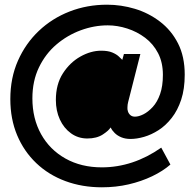

<svg xmlns="http://www.w3.org/2000/svg" viewBox="-20 -723 832 818"><path d="M414 75Q330 75 258.5 48.5Q187 22 134.5 -28Q82 -78 53 -147Q24 -216 24 -301Q24 -391 56.5 -464.5Q89 -538 145.5 -591.5Q202 -645 276.5 -674Q351 -703 436 -703Q496 -703 554.5 -685.5Q613 -668 661.5 -631Q710 -594 738.5 -538Q767 -482 767 -405Q767 -344 752 -298.5Q737 -253 711.5 -220.5Q686 -188 655.5 -168.5Q625 -149 594 -140Q563 -131 536 -131Q514 -131 497 -138Q480 -145 468.5 -156.5Q457 -168 451 -180Q444 -167 418 -150Q392 -133 352 -133Q313 -133 282.5 -155Q252 -177 235 -214Q218 -251 218 -297Q218 -364 248 -410.5Q278 -457 322.5 -482Q367 -507 411 -507Q440 -507 458 -499.5Q476 -492 486 -482.5Q496 -473 501 -468L508 -493H578L531 -308Q529 -300 526 -288.5Q523 -277 523 -266Q522 -258 525 -248.5Q528 -239 535.5 -232.5Q543 -226 555 -226Q571 -226 591 -236Q611 -246 630.5 -267Q650 -288 662 -322Q674 -356 674 -404Q674 -457 653.5 -496.5Q633 -536 598.5 -562Q564 -588 522 -601.5Q480 -615 439 -615Q381 -615 324 -594Q267 -573 220.5 -533.5Q174 -494 146 -436Q118 -378 118 -304Q118 -218 155 -151.5Q192 -85 259 -47.5Q326 -10 414 -10Q480 -10 543.5 -31Q607 -52 667 -94L706 -22Q674 6 628 28Q582 50 528 62.5Q474 75 414 75Z"/></svg>

Font: Stick No Bills ExtraLight SemiBold
Style: Regular
Weight: 600
Version: Version 2.000